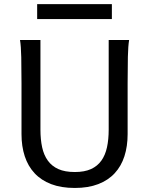

<svg xmlns="http://www.w3.org/2000/svg" viewBox="-20 -909 743 941"><path d="M612.8 -712.9Q607.9 -683.6 606.7 -630.1Q605.5 -576.7 605.5 -500.5V-251.5Q605.5 -191.9 589.8 -143.3Q574.2 -94.7 542.2 -60.1Q510.3 -25.4 461.4 -6.6Q412.6 12.2 346.7 12.2Q279.8 12.2 230.7 -6.6Q181.6 -25.4 149.4 -60.1Q117.2 -94.7 101.3 -143.3Q85.4 -191.9 85.4 -251.5V-500.5Q85.4 -572.8 84.2 -628.2Q83 -683.6 78.1 -712.9H178.2V-273.4Q178.2 -225.6 186.5 -187.3Q194.8 -148.9 214.4 -121.8Q233.9 -94.7 266.1 -80.3Q298.3 -65.9 346.7 -65.9Q394 -65.9 425.8 -80.3Q457.5 -94.7 476.8 -121.8Q496.1 -148.9 504.4 -187.3Q512.7 -225.6 512.7 -273.4V-712.9H612.8ZM162.1 -888.7H528.3V-815.4H162.1Z"/></svg>

Font: Andika DR AuSIL
Style: Regular
Weight: 400
Designer: Annie Olsen & Victor Gaultney
Foundry: SIL International
Version: Version 0.003